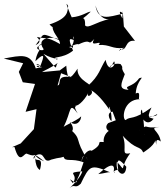

<svg xmlns="http://www.w3.org/2000/svg" viewBox="-108 -746 874 1020"><path d="M467 -92C434 -60 491 -28 495 -62C425 -45 436 48 465 11C381 2 457 11 379 55C369 47 337 61 324 115C328 93 335 57 359 105C282 -14 332 1 265 -60C252 -28 304 -49 263 -99C300 -69 325 -107 323 -131C328 -118 222 -73 229 -70C274 -157 256 -209 305 -143C273 -195 307 -175 292 -185C310 -180 353 -228 365 -263C338 -209 405 -252 371 -270C388 -260 422 -239 474 -162C462 -201 485 -169 485 -107C485 -91 448 -147 490 -153L507 -107ZM542 -648C511 -704 545 -678 543 -673C469 -656 413 -633 399 -717C424 -634 470 -642 478 -646C393 -627 362 -592 344 -611C347 -685 302 -614 374 -684C357 -685 330 -659 273 -654C268 -663 229 -758 254 -714C250 -682 255 -650 155 -616C185 -585 174 -614 174 -618C160 -575 210 -548 211 -512C137 -555 136 -537 88 -550C97 -538 117 -523 81 -506C134 -573 97 -576 217 -529C195 -555 75 -555 123 -486C131 -469 46 -486 120 -512C78 -511 107 -470 104 -483C104 -483 86 -460 80 -421C147 -486 115 -421 104 -389C81 -410 77 -379 119 -393C60 -406 93 -416 114 -389C81 -383 79 -383 83 -380C54 -468 3 -451 -88 -435L15 -410L-8 -364L13 -309L78 -300L28 -152L86 -166L72 -60L2 16L-44 36L-31 35C-1 141 20 57 38 72C95 95 51 52 127 111C64 87 94 66 66 100C89 48 66 135 104 157C127 71 75 127 75 83C138 47 114 129 164 102C219 87 197 97 230 87C238 117 271 92 336 116C313 180 324 162 300 212C303 251 236 172 279 227C315 175 233 172 329 164C329 164 327 192 261 254C290 226 289 261 321 230C368 133 373 125 476 169C468 167 451 174 414 179C484 115 504 127 496 165C516 183 474 164 520 155C510 89 524 97 563 140C559 208 502 173 513 113C569 173 520 154 584 68C530 79 570 43 544 -25C616 55 635 25 653 64C653 64 709 31 717 0C735 67 703 -30 746 6C737 -58 676 -64 740 -72C645 -59 686 -94 634 -54C623 -71 674 9 675 -61C642 -2 671 -29 646 -164C625 -149 665 -57 708 -115C644 -133 728 -120 727 -140C691 -119 665 -110 697 -175C598 -103 586 -131 559 -108C539 -113 546 -218 635 -219C620 -206 647 -268 613 -249C617 -322 669 -343 631 -330C595 -279 547 -293 575 -269C518 -271 537 -303 555 -352C527 -396 554 -378 532 -406C463 -417 465 -356 498 -420C513 -404 469 -351 453 -428C423 -382 421 -345 358 -289C403 -292 298 -315 304 -381C264 -321 250 -317 244 -397C192 -357 184 -370 272 -336C182 -350 223 -296 198 -292L221 -373L115 -363C131 -374 161 -384 199 -412C178 -385 212 -359 123 -460C183 -424 218 -438 192 -430C162 -449 222 -430 280 -477C259 -528 253 -550 285 -532C267 -578 306 -536 263 -489C281 -532 291 -474 260 -496C313 -522 312 -507 309 -510C387 -548 352 -495 393 -539C361 -487 443 -540 416 -507C478 -511 487 -483 553 -492C501 -470 538 -470 528 -487C571 -468 551 -537 609 -529L550 -605L544 -688Z"/></svg>

Font: Hussar Lance
Style: ExBd
Weight: 700
Foundry: Cannot Into Space Fonts, PlusOne Fonts
Version: Version 2.270